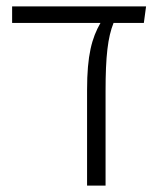

<svg xmlns="http://www.w3.org/2000/svg" viewBox="-20 -582 514 602"><path d="M438 -562H18V-510H295C268 -463 253 -409 253 -300V0H311V-296C311 -406 318 -465 336 -510H431Z"/></svg>

Font: FiraGO Light
Style: Regular
Weight: 300
Designer: bBox Type
Foundry: bBox Type GmbH
Version: Version 1.001;PS 001.001;hotconv 1.0.88;makeotf.lib2.5.64775